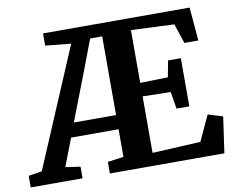

<svg xmlns="http://www.w3.org/2000/svg" viewBox="-122 -849 1174 954"><g transform="rotate(-10 465.0 -371.5)"><path d="M438.5 -69.5V-209H199L145 -69.5L220 -58.5V0H-41.5V-58.5L26.5 -69.5L280.5 -668.5L151.5 -681.5V-743H891L905.5 -574.5H835L802 -674L584.5 -683.5V-417L724.5 -420.5L740 -503H804.5V-260H740L725.5 -346L584.5 -349V-64L828 -76.5L887 -204.5L961.5 -181.5L935.5 0H358V-58.5ZM438.5 -280.5V-677.5H377.5L326 -541L225.5 -280.5Z"/></g></svg>

Font: Merriweather
Style: Bold
Weight: 700
Designer: Eben Sorkin
Foundry: Eben Sorkin
Version: Version 2.100; ttfautohint (v1.7.19-72a1) -l 8 -r 50 -G 200 